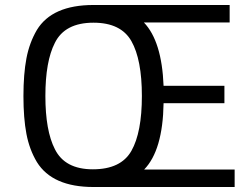

<svg xmlns="http://www.w3.org/2000/svg" viewBox="-20 -750 1007 770"><path d="M355 0Q190 0 128 -100Q98 -150 86 -213Q74 -276 74 -364.5Q74 -453 86 -516Q98 -579 128 -630Q189 -730 355 -730H901V-660H557Q629 -585 636 -406H880V-336H636Q633 -147 558 -70H921V0ZM355 -659Q240 -659 200 -578Q162 -504 162 -365Q162 -226 200 -152Q240 -71 352.5 -71Q465 -71 507 -145Q549 -219 549 -365Q549 -511 507 -585Q465 -659 355 -659Z"/></svg>

Font: Sintony
Style: Regular
Weight: 400
Version: Version 001.001